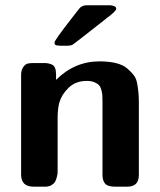

<svg xmlns="http://www.w3.org/2000/svg" viewBox="-20 -699 601 719"><path d="M59.1 -44.9V-418Q59.1 -437 67.1 -448Q75.2 -459 83.5 -460.9Q91.8 -462.9 104 -462.9H144Q153.8 -462.9 159.4 -461.9Q165 -460.9 173.6 -457.5Q182.1 -454.1 186 -444.6Q189.9 -435.1 189.9 -419.9V-399.9Q258.8 -468.8 352.1 -469.2Q388.2 -469.2 414.6 -462.6Q440.9 -456.1 456.5 -442.6Q472.2 -429.2 481.7 -416.5Q491.2 -403.8 494.6 -381.3Q498 -358.9 499 -345.5Q500 -332 500 -308.1V-43.9Q500 0 457 0H410.2Q383.3 0 373.5 -11.5Q363.8 -22.9 363.8 -43.9V-317.9Q363.8 -333 363.3 -341.1Q362.8 -349.1 359.9 -361.1Q356.9 -373 351.1 -379.6Q345.2 -386.2 333.5 -391.1Q321.8 -396 305.2 -396Q263.2 -396 237.1 -370.6Q210.9 -345.2 202.1 -314.9Q196.3 -293 195.8 -261.2V-53.2Q195.8 -51.3 195.3 -47.6Q194.8 -43.9 192.4 -34.4Q189.9 -24.9 186 -18.1Q182.1 -11.2 172.6 -5.6Q163.1 0 149.9 0H106Q59.1 0 59.1 -44.9ZM184.1 -540Q184.1 -547.9 248 -629.9Q266.1 -652.8 276.1 -666Q286.1 -679.2 304.2 -679.2H390.1Q402.3 -679.2 412.1 -673.8L415 -668.9V-665Q414.1 -658.2 389.2 -638.2Q381.3 -633.3 377 -628.9Q257.8 -534.7 251 -531.2Q244.1 -527.8 232.9 -527.8H206.1Q205.1 -527.8 200.4 -528.3Q195.8 -528.8 193.8 -528.8Q191.9 -528.8 189.5 -529.8Q187 -530.8 185.5 -533.4Q184.1 -536.1 184.1 -540Z"/></svg>

Font: CMU Sans Serif
Style: Bold
Weight: 700
Version: Version 0.7.0